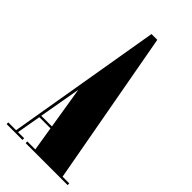

<svg xmlns="http://www.w3.org/2000/svg" viewBox="-232 -754 809 809"><g transform="rotate(45 172.0 -350.0)"><path d="M-10 0V-10H36.5L153.5 -700H188L313.5 -10H353.5V0H103.5V-10H151L133.5 -118H67L48 -10H84.5V0ZM68.5 -128H132L101.5 -315.5Z"/></g></svg>

Font: Imbue 100pt Black
Style: Regular
Weight: 900
Designer: Tyler Finck
Foundry: Etcetera Type Company
Version: Version 1.102; ttfautohint (v1.8.3)